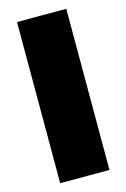

<svg xmlns="http://www.w3.org/2000/svg" viewBox="-109 -742 522 794"><g transform="rotate(-15 152.5 -345.0)"><path d="M258 -690V0H47V-690Z"/></g></svg>

Font: Exo 2 Black
Style: Regular
Weight: 900
Designer: Natanael Gama
Foundry: Natanael Gama
Version: Version 2.010